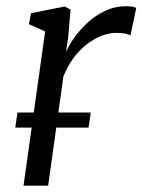

<svg xmlns="http://www.w3.org/2000/svg" viewBox="-20 -584 448 604"><path d="M54 0 122 -485 71 -508 77.5 -542.5 183.5 -563.5 202 -554 194.5 -466.5 187.5 -420Q196.5 -441.5 214.2 -466.2Q232 -491 256.5 -513.5Q281 -536 311.5 -550.2Q342 -564.5 376 -564.5Q384 -564.5 393.8 -563.5Q403.5 -562.5 408.5 -558.5L390.5 -472.5Q384 -476.5 372.8 -478.5Q361.5 -480.5 345 -480.5Q323 -480.5 299.8 -471.5Q276.5 -462.5 253.8 -445.2Q231 -428 212 -402.5Q193 -377 179.5 -344L131.5 0ZM265.5 -230 258.5 -182.5H28L35 -230Z"/></svg>

Font: Merriweather 24pt Light
Style: Italic
Weight: 300
Italic angle: -7.8°
Version: Version 2.101